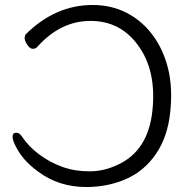

<svg xmlns="http://www.w3.org/2000/svg" viewBox="-20 -733 765 771"><path d="M41 -150Q29 -174 30.5 -187Q32 -200 45 -200Q58 -200 68 -185Q95 -144 138.5 -112Q182 -80 231.5 -62.5Q281 -45 339.5 -45Q398 -45 454 -72Q575 -128 592 -288.5Q609 -449 535 -550Q464 -649 343.5 -649Q223 -649 130 -545Q123 -537 111.5 -537Q100 -537 89 -554Q78 -571 79 -581.5Q80 -592 84 -596Q203 -713 352 -713Q428 -713 489.5 -681Q551 -649 593.5 -591.5Q636 -534 655 -457.5Q674 -381 663.5 -282Q653 -183 606 -114.5Q559 -46 486 -14Q413 18 326 18Q216 18 133 -44Q68 -91 41 -150Z"/></svg>

Font: LXGW WenKai
Style: Regular
Weight: 400
Designer: LXGW / Fontworks Inc.
Foundry: LXGW / Fontworks Inc.
Version: Version 1.520; June 14, 2025